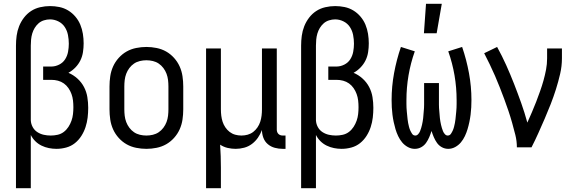

<svg xmlns="http://www.w3.org/2000/svg" viewBox="-20 -775 3040 1010"><path d="M64 215V-535Q64 -561 67.5 -587Q71 -613 80.5 -637Q90 -661 106 -682Q122 -703 143.5 -717Q165 -731 191 -737Q217 -743 243 -743Q268 -743 292.5 -738Q317 -733 338.5 -720Q360 -707 376.5 -687.5Q393 -668 402.5 -645Q412 -622 416 -597Q420 -572 420 -547Q420 -524 416.5 -501Q413 -478 403 -457.5Q393 -437 376.5 -420Q360 -403 340 -392Q366 -381 387.5 -361.5Q409 -342 422 -317Q435 -292 439.5 -264Q444 -236 444 -208Q444 -182 441 -156.5Q438 -131 430 -106.5Q422 -82 408 -60Q394 -38 374 -22Q354 -6 328.5 1Q303 8 277 8Q257 8 237 4Q217 0 198.5 -9Q180 -18 165.5 -32.5Q151 -47 142 -65V215ZM247 -62Q265 -62 283 -66Q301 -70 315.5 -81Q330 -92 340 -107.5Q350 -123 356 -140Q362 -157 364 -175Q366 -193 366 -211Q366 -229 364 -246.5Q362 -264 356 -280.5Q350 -297 340 -311.5Q330 -326 316 -336Q302 -346 285 -350.5Q268 -355 250 -355H207V-425H250Q271 -425 291 -435Q311 -445 322.5 -463Q334 -481 338 -502.5Q342 -524 342 -545Q342 -568 337.5 -591Q333 -614 320.5 -633Q308 -652 287 -662.5Q266 -673 243 -673Q227 -673 211 -668Q195 -663 183 -652.5Q171 -642 162.5 -628Q154 -614 149.5 -598.5Q145 -583 143.5 -567Q142 -551 142 -535V-142Q143 -123 152 -106.5Q161 -90 176.5 -80Q192 -70 210 -66Q228 -62 247 -62Z M750 8Q723 8 696 2.5Q669 -3 646 -16Q623 -29 604.5 -49.5Q586 -70 575 -94.5Q564 -119 560 -146Q556 -173 556 -200V-320Q556 -347 560 -374Q564 -401 575 -425.5Q586 -450 604.5 -470.5Q623 -491 646 -504Q669 -517 696 -522.5Q723 -528 750 -528Q777 -528 804 -522.5Q831 -517 854 -504Q877 -491 895.5 -470.5Q914 -450 925 -425.5Q936 -401 940 -374Q944 -347 944 -320V-200Q944 -173 940 -146Q936 -119 925 -94.5Q914 -70 895.5 -49.5Q877 -29 854 -16Q831 -3 804 2.5Q777 8 750 8ZM750 -62Q767 -62 784 -66Q801 -70 815 -79.5Q829 -89 839.5 -103Q850 -117 856 -133Q862 -149 864 -166Q866 -183 866 -200V-320Q866 -337 864 -354Q862 -371 856 -387Q850 -403 839.5 -417Q829 -431 815 -440.5Q801 -450 784 -454Q767 -458 750 -458Q733 -458 716 -454Q699 -450 685 -440.5Q671 -431 660.5 -417Q650 -403 644 -387Q638 -371 636 -354Q634 -337 634 -320V-200Q634 -183 636 -166Q638 -149 644 -133Q650 -117 660.5 -103Q671 -89 685 -79.5Q699 -70 716 -66Q733 -62 750 -62Z M1064 215V-520H1142V-200Q1142 -183 1144 -166.5Q1146 -150 1151 -134.5Q1156 -119 1165.5 -105Q1175 -91 1188 -81Q1201 -71 1217 -66.5Q1233 -62 1250 -62Q1267 -62 1283 -66.5Q1299 -71 1312 -81Q1325 -91 1334.5 -105Q1344 -119 1349 -134.5Q1354 -150 1356 -166.5Q1358 -183 1358 -200V-520H1436V-93Q1436 -87 1438 -81Q1440 -75 1444.5 -70.5Q1449 -66 1455 -64Q1461 -62 1467 -62H1482V8H1467Q1446 8 1425.5 2.5Q1405 -3 1389 -16.5Q1373 -30 1365.5 -50Q1358 -70 1358 -91Q1350 -70 1337 -51Q1324 -32 1305.5 -18Q1287 -4 1264.5 2Q1242 8 1220 8Q1198 8 1177 3Q1156 -2 1138 -14Q1140 16 1141 46.5Q1142 77 1142 107V215Z M1564 215V-535Q1564 -561 1567.5 -587Q1571 -613 1580.5 -637Q1590 -661 1606 -682Q1622 -703 1643.5 -717Q1665 -731 1691 -737Q1717 -743 1743 -743Q1768 -743 1792.5 -738Q1817 -733 1838.5 -720Q1860 -707 1876.5 -687.5Q1893 -668 1902.5 -645Q1912 -622 1916 -597Q1920 -572 1920 -547Q1920 -524 1916.5 -501Q1913 -478 1903 -457.5Q1893 -437 1876.5 -420Q1860 -403 1840 -392Q1866 -381 1887.5 -361.5Q1909 -342 1922 -317Q1935 -292 1939.5 -264Q1944 -236 1944 -208Q1944 -182 1941 -156.5Q1938 -131 1930 -106.5Q1922 -82 1908 -60Q1894 -38 1874 -22Q1854 -6 1828.5 1Q1803 8 1777 8Q1757 8 1737 4Q1717 0 1698.5 -9Q1680 -18 1665.5 -32.5Q1651 -47 1642 -65V215ZM1747 -62Q1765 -62 1783 -66Q1801 -70 1815.5 -81Q1830 -92 1840 -107.5Q1850 -123 1856 -140Q1862 -157 1864 -175Q1866 -193 1866 -211Q1866 -229 1864 -246.5Q1862 -264 1856 -280.5Q1850 -297 1840 -311.5Q1830 -326 1816 -336Q1802 -346 1785 -350.5Q1768 -355 1750 -355H1707V-425H1750Q1771 -425 1791 -435Q1811 -445 1822.5 -463Q1834 -481 1838 -502.5Q1842 -524 1842 -545Q1842 -568 1837.5 -591Q1833 -614 1820.5 -633Q1808 -652 1787 -662.5Q1766 -673 1743 -673Q1727 -673 1711 -668Q1695 -663 1683 -652.5Q1671 -642 1662.5 -628Q1654 -614 1649.5 -598.5Q1645 -583 1643.5 -567Q1642 -551 1642 -535V-142Q1643 -123 1652 -106.5Q1661 -90 1676.5 -80Q1692 -70 1710 -66Q1728 -62 1747 -62Z M2210 -600 2221 -755H2304L2277 -600ZM2162 8Q2143 8 2125.5 -1.5Q2108 -11 2095.5 -26Q2083 -41 2074.5 -59Q2066 -77 2060.5 -95.5Q2055 -114 2051 -133Q2047 -152 2044.5 -171.5Q2042 -191 2041 -210.5Q2040 -230 2040 -249Q2040 -320 2053 -390.5Q2066 -461 2089 -528L2162 -505Q2140 -443 2129 -378.5Q2118 -314 2118 -248Q2118 -238 2118 -228Q2118 -218 2118.5 -208Q2119 -198 2120 -188Q2121 -178 2122 -168Q2123 -158 2124 -148Q2125 -138 2127 -128Q2129 -118 2131.5 -108Q2134 -98 2138 -89Q2142 -80 2148 -71Q2154 -62 2165 -62Q2173 -62 2179.5 -69Q2186 -76 2189.5 -84.5Q2193 -93 2195.5 -101.5Q2198 -110 2200 -118.5Q2202 -127 2203.5 -136Q2205 -145 2206 -153.5Q2207 -162 2207.5 -171Q2208 -180 2209 -189Q2210 -198 2210.5 -207Q2211 -216 2211 -224.5Q2211 -233 2211 -242Q2211 -251 2211 -260V-338H2289V-260Q2289 -251 2289 -242Q2289 -233 2289 -224.5Q2289 -216 2289.5 -207Q2290 -198 2291 -189Q2292 -180 2292.5 -171Q2293 -162 2294 -153.5Q2295 -145 2296.5 -136Q2298 -127 2300 -118.5Q2302 -110 2304.5 -101.5Q2307 -93 2310.5 -84.5Q2314 -76 2320.5 -69Q2327 -62 2335 -62Q2346 -62 2352 -71Q2358 -80 2362 -89Q2366 -98 2368.5 -108Q2371 -118 2373 -128Q2375 -138 2376 -148Q2377 -158 2378 -168Q2379 -178 2380 -188Q2381 -198 2381.5 -208Q2382 -218 2382 -228Q2382 -238 2382 -248Q2382 -314 2371 -378.5Q2360 -443 2338 -505L2411 -528Q2434 -461 2447 -390.5Q2460 -320 2460 -249Q2460 -230 2459 -210.5Q2458 -191 2455.5 -171.5Q2453 -152 2449 -133Q2445 -114 2439.5 -95.5Q2434 -77 2425.5 -59Q2417 -41 2404.5 -26Q2392 -11 2374.5 -1.5Q2357 8 2338 8Q2320 8 2304.5 -0.5Q2289 -9 2279 -23Q2269 -37 2262 -53.5Q2255 -70 2250 -86Q2245 -70 2238 -53.5Q2231 -37 2221 -23Q2211 -9 2195.5 -0.5Q2180 8 2162 8Z M2699 0Q2699 -33 2691 -65Q2683 -97 2674 -129Q2665 -161 2654.5 -192Q2644 -223 2632.5 -254Q2621 -285 2609 -315.5Q2597 -346 2584 -376Q2571 -406 2556.5 -436Q2542 -466 2527 -495L2595 -528Q2621 -481 2643 -432Q2665 -383 2684.5 -333Q2704 -283 2722 -232.5Q2740 -182 2754 -130Q2766 -157 2778 -184.5Q2790 -212 2800.5 -239.5Q2811 -267 2821 -295Q2831 -323 2839 -351.5Q2847 -380 2852.5 -409Q2858 -438 2858 -468V-520H2936V-468Q2936 -427 2926.5 -386Q2917 -345 2904.5 -305.5Q2892 -266 2877 -227.5Q2862 -189 2845.5 -151Q2829 -113 2812 -75Q2795 -37 2776 0Z"/></svg>

Font: Iosevka SS18
Style: Regular
Weight: 400
Monospace: yes
Designer: Belleve Invis
Foundry: Belleve Invis
Version: Version 25.1.1; ttfautohint (v1.8.4)